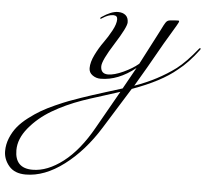

<svg xmlns="http://www.w3.org/2000/svg" viewBox="-508 -522 1387 1290"><g transform="rotate(5 185.5 123.0)"><path d="M298 85Q263 97 176 124Q89 151 47 166Q-63 205 -152.5 258Q-242 311 -303 385Q-364 459 -364 536Q-364 658 -245 658Q-145 658 -39.5 577Q66 496 154 339Q234 199 298 85ZM670 -98Q567 -11 372 59L201 334Q100 497 -30.5 595.5Q-161 694 -288 694Q-363 694 -401 649Q-439 604 -439 549Q-439 503 -421 459.5Q-403 416 -375.5 382.5Q-348 349 -305.5 316.5Q-263 284 -223.5 261Q-184 238 -131.5 214.5Q-79 191 -42 177Q-5 163 42 147Q100 127 199 96Q298 65 311 61L392 -84Q276 9 157 9Q127 9 102.5 -8.5Q78 -26 78 -56Q78 -96 102.5 -146Q127 -196 156 -236Q185 -276 209.5 -321.5Q234 -367 234 -398Q234 -424 206 -424Q173 -424 134 -398Q125 -392 124 -392Q120 -392 120 -396Q120 -400 126 -404Q190 -448 236 -448Q268 -448 287 -432Q306 -416 306 -384Q306 -352 230.5 -233Q155 -114 155 -75Q155 -24 205 -24Q246 -24 307 -52Q368 -80 408 -114L516 -322Q524 -337 533.5 -356Q543 -375 547.5 -384Q552 -393 558.5 -403Q565 -413 572 -417Q579 -421 588 -422Q628 -426 644 -426Q650 -426 650 -420Q650 -416 635 -390Q620 -364 595.5 -323.5Q571 -283 560 -264Q452 -72 387 36Q543 -19 662 -108Q724 -156 798 -248Q802 -254 806 -254Q810 -254 810 -250Q810 -248 808 -244Q740 -152 670 -98Z"/></g></svg>

Font: Miama Nueva
Style: Medium
Weight: 400
Italic angle: -28°
Version: Version 1.0